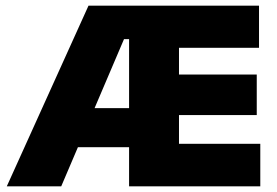

<svg xmlns="http://www.w3.org/2000/svg" viewBox="-20 -659 978 679"><path d="M4 0 293 -639H471.5L470.5 -520.5H418.5L196.5 0ZM171.5 -138.5V-276.5H458V-138.5ZM489 0V-150.5H900.5V0ZM436.5 0V-639H613V0ZM540.5 -252V-395.5H888V-252ZM489 -490V-639H896V-490Z"/></svg>

Font: Anek Bangla ExtraBold
Style: Regular
Weight: 800
Designer: Sulekha Rajkumar (Bangla), Yesha Goshar (Latin)
Foundry: Ek Type
Version: Version 1.003